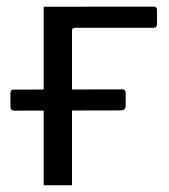

<svg xmlns="http://www.w3.org/2000/svg" viewBox="-20 -550 501 570"><path d="M434.9 -467.5H202.3Q193.7 -467.5 193.7 -458.8V0H109.6V-530L435.7 -530.3Q446.1 -530.3 446.1 -520.7V-477.9Q446.1 -467.5 434.9 -467.5ZM23.8 -221.5Q16.8 -221.5 13.8 -224.2Q10.9 -227 10.9 -233.4V-272.6Q10.9 -284 19.7 -284L343 -284.7Q353.1 -284.7 353.1 -274.9V-235.7Q353.1 -222.2 336.7 -222.2Z"/></svg>

Font: Libre Franklin Thin
Style: Regular
Weight: 100
Designer: Pablo Impallari, Rodrigo Fuenzalida, Nhung Nguyen
Foundry: Impallari Type
Version: Version 3.000